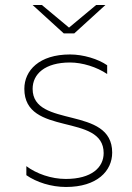

<svg xmlns="http://www.w3.org/2000/svg" viewBox="-20 -741 524 765"><path d="M243 4C367 4 427 -60 427 -133C427 -322 110 -228 110 -387C110 -446 159 -492 259 -492C308 -492 366 -474 407 -446V-481C371 -506 312 -524 259 -524C136 -524 77 -460 77 -387C77 -195 393 -293 393 -131C393 -74 345 -28 242 -28C184 -28 125 -49 85 -79V-43C125 -15 184 4 243 4ZM234 -608H276L400 -721H363L255 -631L147 -721H110Z"/></svg>

Font: Chess Sans ExtraLight
Style: Regular
Weight: 275
Designer: Wolf Bōese
Foundry: Wolf Bōese
Version: Version 7.223;Glyphs 3.3 (3306)